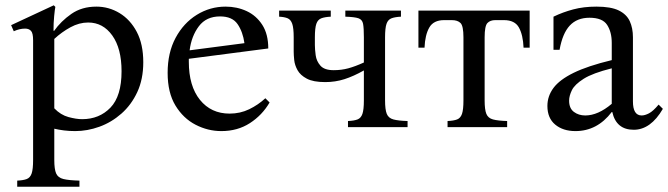

<svg xmlns="http://www.w3.org/2000/svg" viewBox="-20 -480 2523 725"><path d="M280 202V225H45V202Q68 201 81 196Q94 191 99.5 175Q105 159 105 124V-328Q105 -355 97 -363.5Q89 -372 75 -372Q64 -372 53.5 -369.5Q43 -367 32 -362L22 -385L183 -460L189 -454Q187 -445 184.5 -419Q182 -393 182 -364H184V-363Q210 -400 249.5 -427.5Q289 -455 344 -455Q391 -455 431.5 -430.5Q472 -406 496.5 -359.5Q521 -313 521 -245Q521 -181 498.5 -132.5Q476 -84 438.5 -51Q401 -18 355.5 -1.5Q310 15 264 15Q241 15 221.5 12.5Q202 10 185 6V124Q185 159 192 175Q199 191 219.5 196Q240 201 280 202ZM290 -30Q355 -30 397 -73.5Q439 -117 439 -211Q439 -297 404 -346Q369 -395 313 -395Q279 -395 246 -377Q213 -359 185 -333V-71Q209 -46 238.5 -38Q268 -30 290 -30Z M816 15Q765 15 718.5 -9Q672 -33 642.5 -81.5Q613 -130 613 -205Q613 -281 643 -337Q673 -393 723 -424Q773 -455 832 -455Q875 -455 911.5 -438Q948 -421 970.5 -386Q993 -351 993 -297L693 -258Q693 -253 693 -247Q693 -155 735 -103Q777 -51 847 -51Q887 -51 921 -67.5Q955 -84 982 -109L998 -93Q970 -45 923.5 -15Q877 15 816 15ZM811 -418Q759 -418 731 -381Q703 -344 696 -290L903 -317Q897 -360 877 -389Q857 -418 811 -418Z M1434 -101Q1434 -66 1440.5 -50Q1447 -34 1465.5 -29Q1484 -24 1519 -23V0H1294V-23Q1317 -24 1330 -29Q1343 -34 1348.5 -50Q1354 -66 1354 -101V-214Q1315 -192 1280.5 -181Q1246 -170 1208 -170Q1163 -170 1138.5 -183Q1114 -196 1103.5 -215Q1093 -234 1091 -253Q1089 -272 1089 -285V-339Q1089 -374 1083.5 -390Q1078 -406 1066 -411Q1054 -416 1034 -417V-440H1229V-417Q1207 -416 1193.5 -411Q1180 -406 1174.5 -390Q1169 -374 1169 -339V-310Q1169 -294 1172 -271.5Q1175 -249 1190 -232Q1205 -215 1240 -215Q1269 -215 1295 -222Q1321 -229 1354 -244V-339Q1354 -374 1351 -390Q1348 -406 1333.5 -411Q1319 -416 1284 -417V-440H1494V-417Q1472 -416 1458.5 -411Q1445 -406 1439.5 -390Q1434 -374 1434 -339Z M1980 -440V-300H1957Q1955 -348 1939.5 -376Q1924 -404 1883 -404H1850Q1831 -404 1820.5 -393Q1810 -382 1810 -339V-101Q1810 -66 1816.5 -50Q1823 -34 1841.5 -29Q1860 -24 1895 -23V0H1670V-23Q1693 -24 1706 -29Q1719 -34 1724.5 -50Q1730 -66 1730 -101V-339Q1730 -382 1719 -393Q1708 -404 1686 -404H1657Q1617 -404 1601 -376Q1585 -348 1583 -300H1560V-440Z M2153 15Q2106 15 2076.5 -9.5Q2047 -34 2047 -80Q2047 -117 2070 -148Q2093 -179 2146 -205Q2199 -231 2290 -253V-318Q2290 -359 2272.5 -386Q2255 -413 2206 -413Q2159 -413 2131.5 -383.5Q2104 -354 2093 -292H2070V-417Q2105 -434 2144.5 -444.5Q2184 -455 2232 -455Q2287 -455 2316.5 -440.5Q2346 -426 2358 -400Q2370 -374 2370 -339V-97Q2370 -44 2403 -44Q2415 -44 2430.5 -52Q2446 -60 2467 -85L2483 -69Q2437 10 2373 10Q2307 10 2292 -57H2290Q2235 15 2153 15ZM2190 -44Q2238 -44 2290 -88V-222Q2218 -204 2184 -182.5Q2150 -161 2139.5 -139.5Q2129 -118 2129 -100Q2129 -71 2147 -57.5Q2165 -44 2190 -44Z"/></svg>

Font: Bona Nova
Style: Regular
Weight: 400
Designer: Mateusz Machalski
Foundry: Capitalics
Version: Version 4.001; ttfautohint (v1.8.3)